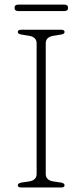

<svg xmlns="http://www.w3.org/2000/svg" viewBox="-20 -832 366 852"><path d="M183 -60.5Q183 -32.5 216 -27L250 -22Q266.5 -19 266.5 -10Q266.5 0 252 0H74Q59 0 59 -10Q59 -19 76 -22L110 -27Q142.5 -32.5 142.5 -60.5V-639.5Q142.5 -667.5 110 -673L76 -678.5Q59 -681 59 -690Q59 -700 74 -700H252Q266.5 -700 266.5 -690Q266.5 -681 250 -678.5L216 -673Q183 -667.5 183 -639.5ZM44.5 -797Q44.5 -811.5 60.5 -811.5H266Q282 -811.5 282 -797Q282 -783 266 -783H60.5Q44.5 -783 44.5 -797Z"/></svg>

Font: Fraunces 9pt S050 Thin
Style: Regular
Weight: 100
Version: Version 1.000; ttfautohint (v1.8.3)